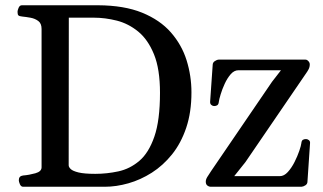

<svg xmlns="http://www.w3.org/2000/svg" viewBox="-20 -713 1233 733"><path d="M68.4 0Q60.1 0 55.9 -9.8Q51.8 -19.5 51.8 -24.9Q51.8 -41 67.9 -43Q91.3 -44.9 115 -51.5Q138.7 -58.1 138.7 -74.2V-602.5Q138.7 -623.5 126.2 -632.8Q113.8 -642.1 96.7 -645.3Q79.6 -648.4 64.5 -649.9Q54.2 -650.9 50.5 -654.1Q46.9 -657.2 46.9 -668Q46.9 -673.3 51 -683.1Q55.2 -692.9 63.5 -692.9H354.5Q454.1 -692.4 522.5 -664.6Q590.8 -636.7 632.3 -589.4Q673.8 -542 692.4 -482.7Q710.9 -423.3 710.9 -360.4Q710.9 -284.2 690.9 -225.1Q670.9 -166 636.7 -123.5Q602.5 -81.1 559.6 -53.7Q516.6 -26.4 470.2 -13.2Q423.8 0 379.9 0ZM242.2 -82Q242.2 -75.2 250 -67.6Q257.8 -60.1 279.5 -54.7Q301.3 -49.3 343.8 -49.3Q388.2 -49.3 432.1 -58.8Q476.1 -68.4 512 -98.9Q547.9 -129.4 569.3 -191.4Q590.8 -253.4 590.8 -358.4Q590.8 -449.2 567.9 -505.6Q544.9 -562 507.6 -592.5Q470.2 -623 425.8 -634.3Q381.3 -645.5 338.9 -645.5H242.7ZM783.7 0Q777.8 0 771.7 -4.6Q765.6 -9.3 765.6 -19.5Q765.6 -27.8 771.2 -37.1Q776.9 -46.4 786.1 -60.1L1018.6 -400.9L1064.5 -460L1067.4 -444.8H890.1Q874 -444.8 860.8 -429.7Q847.7 -414.6 837.9 -393.3Q828.1 -372.1 822.3 -352.5Q816.4 -333 815.4 -324.2Q814.5 -314.9 809.8 -311.5Q805.2 -308.1 797.4 -308.1Q792 -308.1 786.9 -312.3Q781.7 -316.4 782.2 -324.7L792 -465.3Q792 -474.1 799.8 -479.5Q807.6 -484.9 814.9 -485.4H1146Q1151.9 -485.4 1157.2 -479.7Q1162.6 -474.1 1162.6 -467.3Q1162.6 -457 1158.2 -448.7Q1153.8 -440.4 1149.9 -435.1L917 -94.2L855.5 -17.1L846.2 -40.5H1048.3Q1064.5 -40.5 1078.9 -56.4Q1093.3 -72.3 1104.5 -94.5Q1115.7 -116.7 1122.6 -137Q1129.4 -157.2 1130.4 -166Q1131.3 -175.8 1136 -179Q1140.6 -182.1 1148.4 -182.1Q1153.8 -182.1 1159.2 -178Q1164.6 -173.8 1163.6 -165.5L1153.8 -20Q1153.8 -10.7 1146 -5.6Q1138.2 -0.5 1130.9 0Z"/></svg>

Font: Gelasio
Style: Regular
Weight: 400
Designer: Eben Sorkin
Foundry: Eben Sorkin
Version: Version 1.008